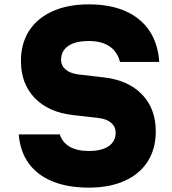

<svg xmlns="http://www.w3.org/2000/svg" viewBox="-20 -840 790 880"><path d="M254 -224Q266 -187 299.5 -167.5Q333 -148 387 -148Q446 -148 478 -170Q510 -192 510 -232Q510 -259 489.5 -277Q469 -295 432 -299L312 -313Q201 -326 138.5 -391.5Q76 -457 76 -560Q76 -641 113.5 -699Q151 -757 221 -788.5Q291 -820 387 -820Q485 -820 555 -789Q625 -758 664.5 -699.5Q704 -641 710 -556H530Q518 -603 482 -627.5Q446 -652 387 -652Q326 -652 293 -629.5Q260 -607 260 -566Q260 -539 280.5 -521.5Q301 -504 338 -499L458 -485Q569 -472 631.5 -406.5Q694 -341 694 -238Q694 -158 657 -100Q620 -42 551 -11Q482 20 387 20Q291 20 221 -8.5Q151 -37 111.5 -91.5Q72 -146 66 -224Z"/></svg>

Font: Martian Mono SemiExpanded ExtraBold
Style: Regular
Weight: 800
Width: 6
Designer: Roman Shamin
Foundry: Evil Martians
Version: Version 1.000